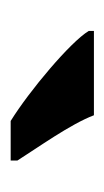

<svg xmlns="http://www.w3.org/2000/svg" viewBox="64 -870 200 369"><g transform="rotate(90 164.5 -686.0)"><path d="M213 -606H289V-619C265 -657 219 -721 202 -766H40V-756C61 -721 155 -642 213 -606Z"/></g></svg>

Font: Noto Serif Hebrew ExtraCondensed Black
Style: Regular
Weight: 900
Width: 2
Designer: Monotype Design Team
Foundry: Monotype Imaging Inc.
Version: Version 2.004